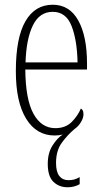

<svg xmlns="http://www.w3.org/2000/svg" viewBox="-20 -563 430 812"><path d="M266 229Q230 229 206 206Q182 183 182 130Q182 84 202 52.5Q222 21 245 6Q237 8 228.5 9Q220 10 211 10Q134 10 90.5 -61Q47 -132 47 -262Q47 -403 87.5 -473Q128 -543 203 -543Q274 -543 311 -476.5Q348 -410 348 -294V-269H87Q88 -143 121.5 -82Q155 -21 214 -21Q257 -21 283 -47Q309 -73 322 -104Q326 -102 329.5 -96.5Q333 -91 333 -80Q333 -64 322 -46Q311 -28 296 -18Q266 7 241.5 40.5Q217 74 217 126Q217 164 231 181.5Q245 199 269 199Q282 199 292.5 196.5Q303 194 317 186V216Q294 229 266 229ZM308 -299Q306 -394 282.5 -453.5Q259 -513 203 -513Q147 -513 119 -455.5Q91 -398 88 -299Z"/></svg>

Font: Noto Serif Bengali ExtraCondensed ExtraLight
Style: Regular
Weight: 200
Width: 2
Designer: Juan Bruce, Universal Thirst, Indian Type Foundry and the Monotype Design Team.
Foundry: Monotype Imaging Inc.
Version: Version 2.003; ttfautohint (v1.8.4.7-5d5b)